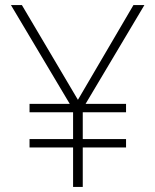

<svg xmlns="http://www.w3.org/2000/svg" viewBox="-20 -734 610 754"><path d="M286 -342 66 -714H23L254 -326H96V-293H267V-188H96V-155H267V0H305V-155H475V-188H305V-293H475V-326H316L547 -714H504Z"/></svg>

Font: Noto Sans Myanmar UI ExtraLight
Style: Regular
Weight: 200
Designer: Monotype Design Team
Foundry: Monotype Imaging Inc.
Version: Version 2.103